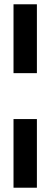

<svg xmlns="http://www.w3.org/2000/svg" viewBox="-20 -755 236 895"><path d="M43 -735H152V-414H43ZM43 -200H152V120H43Z"/></svg>

Font: Kanit
Style: Regular
Weight: 400
Designer: Katatrad Team
Foundry: Cadson Demak
Version: Version 1.001